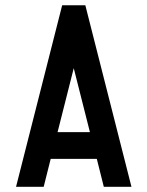

<svg xmlns="http://www.w3.org/2000/svg" viewBox="-20 -716 565 736"><path d="M200.7 -209.5H324.7L262.7 -454.6ZM147.5 0H41.5L218.3 -695.8H307.1L483.9 0H377.9L351.1 -106.9H174.3Z"/></svg>

Font: Anka/Coder Condensed
Style: Bold
Weight: 700
Width: 4
Monospace: yes
Version: Version 001.100